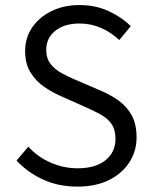

<svg xmlns="http://www.w3.org/2000/svg" viewBox="-20 -709 588 742"><path d="M279.3 12.2Q206.5 12.2 147 -14.9Q87.4 -42 43.9 -88.4L89.4 -142.1Q125.5 -102.5 175.8 -80.6Q226.1 -58.6 280.3 -58.6Q349.1 -58.6 387.7 -89.8Q426.3 -121.1 426.3 -171.9Q426.3 -208 411.1 -229.7Q396 -251.5 370.1 -265.9Q344.2 -280.3 312 -294.4L214.4 -337.9Q183.1 -351.6 151.4 -373Q119.6 -394.5 98.4 -428.2Q77.1 -461.9 77.1 -511.2Q77.1 -563 104.5 -603Q131.8 -643.1 179.4 -666.3Q227.1 -689.5 287.1 -689.5Q349.1 -689.5 399.9 -666Q450.7 -642.6 485.4 -607.9L440.9 -554.2Q410.2 -583.5 371.1 -600.8Q332 -618.2 287.1 -618.2Q229.5 -618.2 194.1 -590.3Q158.7 -562.5 158.7 -516.1Q158.7 -482.9 175.8 -461.4Q192.9 -439.9 218.8 -426Q244.6 -412.1 271 -400.9L367.7 -359.4Q407.2 -342.8 439 -319.8Q470.7 -296.9 489.3 -262.9Q507.8 -229 507.8 -178.2Q507.8 -125 480 -81.8Q452.1 -38.6 401.1 -13.2Q350.1 12.2 279.3 12.2Z"/></svg>

Font: Akatab
Style: Regular
Weight: 400
Designer: SIL Global
Foundry: SIL Global
Version: Version 4.100